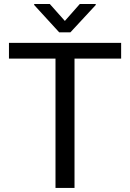

<svg xmlns="http://www.w3.org/2000/svg" viewBox="-20 -921 637 941"><path d="M573.7 -633.8V-710.9H23.9V-633.8H252V0H345.2V-633.8ZM297.9 -818.4 224.1 -901.4H147.5V-896.5L270 -762.7H325.2L449.2 -896.5V-901.4H371.1Z"/></svg>

Font: Roboto1
Style: rg
Weight: 400
Designer: Google
Version: Version 2.137; 2017